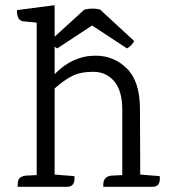

<svg xmlns="http://www.w3.org/2000/svg" viewBox="-20 -718 659 738"><path d="M567 0H377V-8Q377 -40 409 -43L450 -45V-296Q450 -369 419 -405.5Q388 -442 338.5 -442Q289 -442 257.5 -426Q226 -410 190 -378V-47L266 -41Q270 0 238 0H48V-8Q48 -32 62 -38Q69 -42 79 -43L121 -45V-631L69 -636Q45 -639 45 -679L190 -698V-577L304 -681Q337 -689 365 -681L496 -560Q485 -541 468 -532L334 -620L200 -532Q196 -534 190 -538V-433Q259 -504 347 -504Q417 -504 467 -455.5Q517 -407 518 -302L519 -47L594 -41Q598 0 567 0Z"/></svg>

Font: Karma
Style: Regular
Weight: 400
Designer: Joana Correia
Foundry: Indian Type Foundry
Version: Version 1.202;PS 1.0;hotconv 1.0.78;makeotf.lib2.5.61930; tt